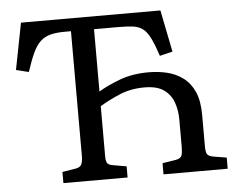

<svg xmlns="http://www.w3.org/2000/svg" viewBox="-50 -761 1037 822"><g transform="rotate(-5 468.0 -350.0)"><path d="M189.9 0V-47.9L246.1 -57.1Q267.1 -60.1 272.9 -73Q278.8 -85.9 278.8 -107.9V-645H252.9Q215.8 -645 190.4 -638.4Q165 -631.8 147 -615Q128.9 -598.1 114.5 -567.1Q100.1 -536.1 84 -486.8L29.8 -500L68.8 -700.2H668L704.1 -520L648.9 -506.8Q632.8 -555.7 618.9 -583.7Q605 -611.8 587.9 -625Q570.8 -638.2 546.4 -641.6Q522 -645 483.9 -645H377.9V-377Q413.1 -398.9 468.5 -419.9Q523.9 -440.9 594.2 -440.9Q635.3 -440.9 673.1 -431.9Q710.9 -422.9 741.5 -400.4Q772 -377.9 789.6 -338.9Q807.1 -299.8 807.1 -238.8V-104Q807.1 -81.1 812.5 -71Q817.9 -61 839.8 -57.1L896 -47.9V0H620.1V-47.9L678.2 -57.1Q699.2 -61 703.6 -73.5Q708 -85.9 708 -107.9V-228Q708 -266.1 696.5 -300Q685.1 -334 655.5 -356Q626 -377.9 570.8 -377.9Q511.7 -377.9 463.4 -357.4Q415 -336.9 377.9 -314V-97.2Q377.9 -79.1 383.1 -70.1Q388.2 -61 407.2 -58.1L465.8 -47.9V0Z"/></g></svg>

Font: Literata
Style: Regular
Weight: 400
Designer: Latin by Veronika Burian and Jose Scaglione. Greek by Irene Vlachou. Cyrillic by Vera Evstafieva.
Foundry: TypeTogether
Version: Version 3.002